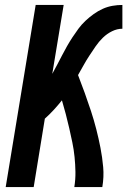

<svg xmlns="http://www.w3.org/2000/svg" viewBox="-20 -755 540 775"><path d="M3 0 124 -735H237L191 -457Q201 -475 211 -494Q221 -513 230.5 -531.5Q240 -550 250.5 -568.5Q261 -587 272.5 -604.5Q284 -622 296.5 -639Q309 -656 325 -671Q341 -686 358.5 -698.5Q376 -711 395 -719.5Q414 -728 434 -731.5Q454 -735 474 -735V-639Q453 -639 432.5 -629Q412 -619 395.5 -603Q379 -587 366 -568Q353 -549 340.5 -530Q328 -511 317 -491Q306 -471 295 -452Q309 -416 322 -380Q335 -344 347 -307.5Q359 -271 368.5 -234Q378 -197 385.5 -158.5Q393 -120 396.5 -80.5Q400 -41 393 0H280Q285 -31 284.5 -61Q284 -91 281 -121Q278 -151 272 -180Q266 -209 259.5 -237.5Q253 -266 245.5 -294.5Q238 -323 230 -350Q214 -330 197 -311.5Q180 -293 161 -276L116 0Z"/></svg>

Font: Iosevka Curly
Style: Bold Italic
Weight: 700
Italic angle: -9°
Monospace: yes
Designer: Belleve Invis
Foundry: Belleve Invis
Version: Version 22.1.2; ttfautohint (v1.8.4)